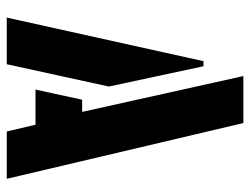

<svg xmlns="http://www.w3.org/2000/svg" viewBox="-106 -634 740 568"><g transform="rotate(90 264.0 -350.0)"><path d="M369 0 349 -85H245L275 -223H311L205 -700H344L509 0ZM32 0 161 -582H176L236 -302L170 0Z"/></g></svg>

Font: Stick No Bills ExtraBold
Style: Regular
Weight: 800
Version: Version 2.000